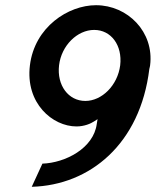

<svg xmlns="http://www.w3.org/2000/svg" viewBox="-20 -723 599 738"><path d="M554 -458C555 -464 557 -468 557 -472C573 -600 471 -703 349 -703C242 -703 113 -619 95 -472C77 -326 182 -237 274 -237C304 -237 329 -248 341 -256L355 -265L352 -247C340 -153 231 -97 143 -94L102 -5C326 -11 519 -170 554 -458ZM442 -472C432 -394 371 -335 308 -335C243 -335 198 -395 207 -472C216 -548 277 -608 342 -608C407 -608 451 -549 442 -472Z"/></svg>

Font: Bluebird
Style: LiNrwObl
Weight: 300
Designer: Jasper
Foundry: Cannot Into Space Fonts
Version: Version 0.98